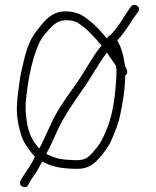

<svg xmlns="http://www.w3.org/2000/svg" viewBox="-20 -735 646 796"><path d="M424 -575 422 -577C400.4 -602.2 377 -630.3 350 -650C327.3 -668.6 310.7 -680.2 276 -686C203.3 -697.5 170.1 -656.3 138 -615C105.6 -575.3 92.1 -538.7 79 -484C71 -450.8 64.2 -425.2 60 -389C56.3 -357.4 52.6 -340 51 -309C46 -258.9 56.9 -208.9 69 -171C76.2 -146.4 106.3 -103 125 -86C118.2 -69.1 105.5 -49.9 99.5 -40C89.3 -23.2 78.3 -9.5 69 6L65 16C54.6 36.9 87.6 50.9 97 32L102 22C104.7 17.3 108 11.7 112 5C128.9 -15.6 137.3 -33 153 -61C153.7 -63 154.3 -64.3 155 -65C190.1 -47.4 216.4 -39.4 268 -36C308.6 -33.4 330.3 -34.9 355 -48C383.3 -63 428.7 -121.4 442 -154C456.7 -189.6 470.6 -219.3 478 -258C488.4 -303.1 499 -368.4 499 -422C515.7 -433.6 503.5 -449.4 498 -463C492.1 -504.3 483.8 -538.5 466 -567C486.2 -587.2 501.2 -612.3 517 -634L531 -656C536.3 -663.3 541.3 -670.3 546 -677L553 -687C566.2 -706.9 537.5 -725.4 523 -708L516 -698C511.3 -690.7 506.3 -683.3 501 -676C485.4 -650.1 469.6 -625.7 449 -602L437 -588C429.8 -588 425.7 -580.9 424 -575ZM462 -454C462.7 -450 463 -445.7 463 -441C463 -430.3 462.7 -419.7 462 -409C457.7 -339.7 449.2 -274.3 430 -219C414.6 -179.6 402.3 -145.8 373 -113C341.4 -76.1 332.2 -67.5 271 -72C225 -73.6 202.1 -82 172 -97L180 -113C190 -131.7 200 -152.7 210 -176C241.4 -250.1 288.6 -314.5 332.5 -378C357.4 -414 394.8 -479.9 420 -513C420.7 -514.3 421.7 -515.7 423 -517C430.2 -505 440.9 -491.6 448 -481C453.4 -473.5 462 -462.5 462 -454ZM143 -119C137.7 -125 132.3 -131.7 127 -139C99.9 -175.2 91.7 -212.6 87 -267C84.5 -294.9 87.2 -317.9 90 -342C99.2 -419.9 114.6 -493.7 141 -553C148.7 -574.9 183.1 -615.3 199 -629C207 -636.3 215 -641.7 223 -645C249.9 -656.2 291.2 -651.3 309 -636C321.2 -627.8 334.5 -617.5 346 -606L365 -587C375.6 -576.4 385.8 -563.7 395 -553C397 -551.7 399 -549.3 401 -546C398.3 -542.7 395.3 -539 392 -535C365.8 -503 328.9 -435.1 303 -398C273.3 -355.9 233.4 -301.9 209.5 -257.5C188.3 -218 168 -167.6 148 -129Z"/></svg>

Font: HoneyBee
Style: Lit
Weight: 300
Foundry: Cannot Into Space Fonts
Version: Version 0.89